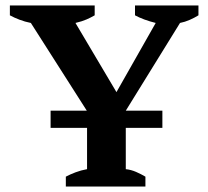

<svg xmlns="http://www.w3.org/2000/svg" viewBox="-20 -682 762 702"><path d="M473.6 -662.1H705.6V-626Q691.4 -617.2 673.8 -609.4Q656.2 -601.6 638.2 -598.1L439.9 -277.3H573.7V-214.4H439.9V-63.5Q459 -61.5 477.5 -53.5Q496.1 -45.4 511.7 -36.1V0H220.7V-36.1Q236.3 -44.4 256.3 -52Q276.4 -59.6 298.3 -63.5V-214.4H165V-277.3H297.4L92.8 -598.1Q70.8 -602.5 51.5 -609.9Q32.2 -617.2 16.1 -626V-662.1H326.2V-626Q313 -618.2 296.1 -610.8Q279.3 -603.5 255.9 -598.1L405.8 -345.2L549.3 -598.1Q527.3 -603.5 507.6 -610.8Q487.8 -618.2 473.6 -626Z"/></svg>

Font: PT Astra Serif
Style: Bold
Weight: 700
Designer: A.Korolkova, I. Chaeva
Foundry: ParaType Ltd
Version: Version 1.002